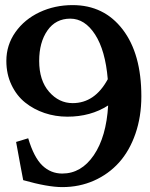

<svg xmlns="http://www.w3.org/2000/svg" viewBox="-20 -746 602 768"><path d="M229 -51.8Q305.2 -51.8 355.2 -125.2Q405.3 -198.7 412.6 -324.2Q342.8 -279.3 249.5 -279.3Q201.7 -279.3 158.2 -293.9Q114.7 -308.6 80.6 -335.9Q46.4 -363.3 25.9 -406.5Q5.4 -449.7 5.4 -502.4Q5.4 -565.9 41.7 -617.4Q78.1 -668.9 138.7 -697.3Q199.2 -725.6 270.5 -725.6Q396 -725.6 470.7 -628.2Q545.4 -530.8 545.4 -360.8Q545.4 -279.3 521.7 -210.9Q498 -142.6 456.1 -95.9Q414.1 -49.3 355.7 -23.4Q297.4 2.4 229 2.4Q170.9 2.4 72.8 -25.4Q71.3 -33.2 61.5 -85Q51.8 -136.7 44.4 -178.2L92.8 -192.9Q115.7 -116.2 149.4 -84Q183.1 -51.8 229 -51.8ZM270.5 -333.5Q359.4 -333.5 411.1 -429.2Q401.4 -544.4 360.4 -607.9Q319.3 -671.4 261.2 -671.4Q202.6 -671.4 169.7 -624Q136.7 -576.7 136.7 -502.4Q136.7 -424.3 176.3 -378.9Q215.8 -333.5 270.5 -333.5Z"/></svg>

Font: Flanker
Style: Bold
Weight: 700
Designer: Flanker
Foundry: Flanker
Version: Version 2.021